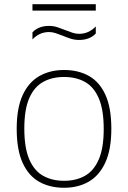

<svg xmlns="http://www.w3.org/2000/svg" viewBox="-20 -879 606 908"><path d="M283 9Q216 9 165.5 -19.2Q115 -47.5 87 -109Q59 -170.5 59 -270Q59 -368 87.2 -429.2Q115.5 -490.5 166 -519.2Q216.5 -548 283 -548Q350 -548 400.2 -520Q450.5 -492 478.5 -430.8Q506.5 -369.5 506.5 -270Q506.5 -172 478.2 -110.5Q450 -49 399.8 -20Q349.5 9 283 9ZM283 -24Q340 -24 382 -47.8Q424 -71.5 447.2 -125.2Q470.5 -179 470.5 -269Q470.5 -360 447.2 -414Q424 -468 382 -491.5Q340 -515 283 -515Q226 -515 183.8 -491.5Q141.5 -468 118.2 -414.5Q95 -361 95 -271.5Q95 -180 118.2 -125.8Q141.5 -71.5 183.8 -47.8Q226 -24 283 -24ZM354 -690Q332.5 -690 313 -696.5Q293.5 -703 275.5 -710.5Q259 -717 243.2 -722.2Q227.5 -727.5 212 -727.5Q166.5 -727.5 133.5 -692.5V-726Q162 -756.5 212 -756.5Q233.5 -756.5 253 -749.8Q272.5 -743 290.5 -736Q307 -729.5 322.8 -724.2Q338.5 -719 354 -719Q399.5 -719 433 -754V-720.5Q404 -690 354 -690ZM133.5 -829V-859H433V-829Z"/></svg>

Font: Encode Sans Semi Expanded Thin
Style: Regular
Weight: 100
Width: 6
Designer: Multiple Designers
Foundry: Impallari Type
Version: Version 3.000; ttfautohint (v1.8.3) -l 8 -r 50 -G 200 -x 14 